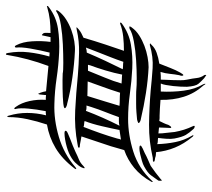

<svg xmlns="http://www.w3.org/2000/svg" viewBox="-54 -639 714 646"><g transform="rotate(-90 303.0 -316.0)"><path d="M592 -482Q592 -481 590.5 -479Q589 -477 588 -475Q577 -461 560.5 -450.5Q544 -440 525 -433Q506 -426 487 -423Q468 -420 453 -421Q411 -423 365 -429.5Q319 -436 277 -447Q274 -447 268 -449.5Q262 -452 262 -455Q262 -457 268 -458.5Q274 -460 277 -460Q297 -462 328 -462.5Q359 -463 379 -462Q386 -460 414.5 -460Q443 -460 476.5 -461.5Q510 -463 541 -468Q572 -473 585 -482Q587 -484 589.5 -484Q592 -484 592 -482ZM606 -514Q606 -511 601 -508Q569 -484 530 -478Q491 -472 449 -474Q407 -476 363 -482.5Q319 -489 277 -490Q223 -492 165.5 -475Q108 -458 63 -419Q59 -416 57.5 -416.5Q56 -417 59 -422Q91 -464 128 -486Q165 -508 207 -515Q218 -548 225 -580.5Q232 -613 232 -644Q233 -645 232.5 -647Q232 -649 233 -648Q235 -649 236 -646.5Q237 -644 237 -643Q246 -613 246 -581.5Q246 -550 238 -518Q243 -519 246 -519Q249 -519 252 -519Q258 -550 260.5 -577Q263 -604 260 -618Q259 -619 259 -623Q259 -624 260 -625Q262 -625 264 -623Q266 -621 267 -619Q280 -601 286 -573.5Q292 -546 290 -519Q301 -519 306 -518L308 -538Q308 -543 311 -544Q312 -543 312 -541.5Q312 -540 314 -537Q316 -532 317 -527.5Q318 -523 319 -518Q341 -516 361.5 -514Q382 -512 404 -510Q430 -580 441 -648Q441 -653 444 -653Q446 -653 447 -650Q448 -647 448 -645Q454 -611 450 -576.5Q446 -542 436 -507H434Q439 -507 442 -506.5Q445 -506 449 -506Q457 -538 462.5 -570Q468 -602 466 -618Q466 -623 469 -623Q472 -623 474 -618Q485 -597 487 -565Q489 -533 485 -503H501L506 -526Q507 -534 509.5 -531.5Q512 -529 514 -527Q516 -523 515.5 -516Q515 -509 515 -503Q539 -503 560 -505.5Q581 -508 601 -514Q603 -514 603.5 -515Q604 -516 606 -514ZM537 -237Q537 -233 533 -229Q523 -215 506.5 -204.5Q490 -194 471.5 -187Q453 -180 434 -176.5Q415 -173 400 -173Q358 -175 313 -182Q268 -189 226 -199Q223 -199 217.5 -201.5Q212 -204 212 -207Q212 -208 217.5 -210Q223 -212 226 -212Q236 -213 249 -214Q262 -215 276.5 -215Q291 -215 304.5 -215Q318 -215 329 -214Q336 -213 363 -213Q390 -213 423 -215Q456 -217 486 -222.5Q516 -228 529 -237Q537 -239 537 -237ZM186 -452Q186 -448 174.5 -443.5Q163 -439 159 -437Q148 -433 137 -428.5Q126 -424 115 -419Q101 -412 89.5 -407.5Q78 -403 67 -392Q62 -388 61 -388Q60 -388 60 -390Q60 -392 61.5 -395Q63 -398 63 -399Q68 -409 79.5 -420.5Q91 -432 111 -441Q120 -445 132.5 -448.5Q145 -452 157 -454Q169 -456 177.5 -456Q186 -456 186 -452ZM393 -260Q399 -259 405.5 -259Q412 -259 418 -258Q425 -279 433.5 -300.5Q442 -322 451 -345L466 -384Q457 -381 449 -381Q436 -350 421.5 -319Q407 -288 393 -260ZM345 -264Q353 -263 360.5 -263Q368 -263 375 -262Q380 -288 389 -318Q398 -348 406 -369Q406 -371 408 -377H388Q377 -349 365 -320.5Q353 -292 345 -264ZM270 -271Q281 -270 292 -270Q303 -270 314 -269L316 -275Q324 -301 333.5 -326.5Q343 -352 352 -378Q338 -378 325.5 -378.5Q313 -379 303 -379Q293 -347 284.5 -319Q276 -291 270 -271ZM203 -271Q210 -273 217 -273Q224 -273 232 -273Q240 -296 249 -318.5Q258 -341 266 -366L271 -382Q267 -382 262.5 -382Q258 -382 253 -384Q231 -326 203 -271ZM121 -255Q124 -266 127.5 -277.5Q131 -289 134 -300Q142 -325 150.5 -349.5Q159 -374 167 -399Q160 -400 153 -401.5Q146 -403 140 -404Q129 -404 129 -407Q129 -410 132 -410.5Q135 -411 140 -412Q197 -423 255 -420Q313 -417 373 -411Q409 -408 448 -407Q487 -406 527 -415Q537 -417 533 -413.5Q529 -410 527 -408Q521 -403 514.5 -399.5Q508 -396 499 -392Q488 -354 476 -318Q464 -282 455 -256Q480 -256 503 -258.5Q526 -261 547 -269Q549 -269 549 -269Q551 -267 549.5 -265.5Q548 -264 547 -263Q514 -239 475.5 -232.5Q437 -226 395.5 -228Q354 -230 311 -236Q268 -242 226 -242Q172 -242 116 -224.5Q60 -207 18 -162L14 -158V-163Q34 -199 61.5 -221.5Q89 -244 121 -255ZM199 -392Q188 -364 178 -335.5Q168 -307 160 -279Q159 -276 158.5 -272.5Q158 -269 156 -266Q164 -267 172.5 -268.5Q181 -270 189 -271V-273Q191 -284 194.5 -299.5Q198 -315 201.5 -330.5Q205 -346 209.5 -361Q214 -376 218 -386V-389Q213 -390 208.5 -390Q204 -390 199 -392ZM136 -201Q137 -199 133.5 -197Q130 -195 125.5 -192.5Q121 -190 116.5 -188.5Q112 -187 111 -186Q100 -180 89.5 -175.5Q79 -171 68 -166Q56 -158 45 -149.5Q34 -141 23 -132Q22 -130 19 -129Q16 -128 18 -130V-138Q18 -140 19 -141Q29 -155 36.5 -165.5Q44 -176 66 -188Q73 -192 85 -195.5Q97 -199 108 -201.5Q119 -204 127.5 -204Q136 -204 136 -201ZM166 -25Q142 -54 129.5 -84.5Q117 -115 114 -148Q102 -148 95 -151Q90 -152 86 -152.5Q82 -153 82 -156Q81 -158 85.5 -158.5Q90 -159 95 -159Q151 -172 206.5 -171.5Q262 -171 322 -166Q359 -162 396.5 -159.5Q434 -157 475 -169Q480 -169 480 -167Q480 -168 475 -163Q465 -152 448.5 -146Q432 -140 412 -137Q404 -117 397 -99Q390 -81 382 -67Q376 -56 373 -56Q369 -59 373 -70Q376 -85 377.5 -101Q379 -117 384 -133Q376 -132 371 -132Q366 -132 358 -132Q358 -126 357.5 -115Q357 -104 356.5 -91Q356 -78 356 -65.5Q356 -53 358 -44Q362 -25 363.5 -11Q365 3 373 14Q374 15 374 18Q374 21 373 21Q371 20 369.5 18.5Q368 17 366 16Q364 15 363 14Q352 4 344 -5.5Q336 -15 334 -44Q334 -53 334.5 -65.5Q335 -78 336.5 -90.5Q338 -103 340 -114.5Q342 -126 345 -132H318Q316 -92 321 -54.5Q326 -17 342 10Q344 14 344 16V18Q342 18 341 15.5Q340 13 338 11Q312 -18 300.5 -54.5Q289 -91 290 -133Q274 -134 261 -135Q248 -136 237 -136Q233 -136 228.5 -136Q224 -136 219 -137Q215 -129 211.5 -121.5Q208 -114 206 -107Q200 -96 197 -97Q195 -97 195.5 -101.5Q196 -106 196 -111Q196 -117 196.5 -124Q197 -131 197 -138Q192 -138 187 -139Q182 -140 177 -140Q177 -127 179 -113Q181 -99 182 -85Q188 -52 201 -25Q205 -17 199.5 -18Q194 -19 192 -22Q179 -36 172 -48Q165 -60 160 -86Q158 -97 159 -112Q160 -127 162 -141Q157 -142 151.5 -142Q146 -142 141 -144Q142 -113 148 -83Q154 -53 170 -26Q173 -22 170 -22.5Q167 -23 166 -25Z"/></g></svg>

Font: Akronim
Style: Regular
Weight: 400
Designer: Grzegorz Klimczewski
Foundry: Fonty.PL
Version: Version 1.002